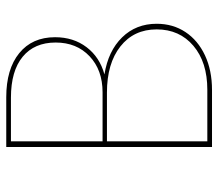

<svg xmlns="http://www.w3.org/2000/svg" viewBox="-62 -636 698 614"><g transform="rotate(-90 287.0 -329.0)"><path d="M518 -177Q518 -125 491.5 -85Q465 -45 417 -22.5Q369 0 306 0H124V-658H283Q373 -658 424 -616.5Q475 -575 475 -502Q475 -443 443 -401Q411 -359 356 -344Q431 -332 474.5 -287.5Q518 -243 518 -177ZM142 -643V-350H299Q370 -350 414 -391.5Q458 -433 458 -500Q458 -568 412.5 -605.5Q367 -643 282 -643ZM500 -177Q500 -250 445.5 -293Q391 -336 298 -336H142V-15H307Q395 -15 447.5 -59.5Q500 -104 500 -177Z"/></g></svg>

Font: Ysabeau Thin
Style: Regular
Weight: 200
Designer: Christian Thalmann (Catharsis Fonts)
Version: Version 0.003